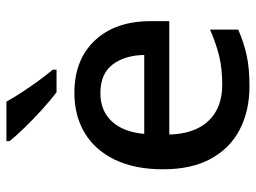

<svg xmlns="http://www.w3.org/2000/svg" viewBox="-122 -684 816 613"><g transform="rotate(-90 286.5 -378.0)"><path d="M296 -549Q402 -549 463.5 -483.5Q525 -418 525 -305V-246H163Q165 -165 206.5 -121Q248 -77 322 -77Q374 -77 414.5 -87Q455 -97 498 -116V-26Q457 -8 416 1Q375 10 317 10Q239 10 179 -21Q119 -52 85.5 -113.5Q52 -175 52 -266Q52 -356 82.5 -419.5Q113 -483 168 -516Q223 -549 296 -549ZM295 -466Q239 -466 205 -429.5Q171 -393 165 -326H417Q416 -388 386.5 -427Q357 -466 295 -466ZM268 -766Q280 -744 298 -716.5Q316 -689 335 -663Q354 -637 370 -618V-606H298Q274 -624 243 -652Q212 -680 184 -709Q156 -738 142 -756V-766Z"/></g></svg>

Font: Noto Kufi Arabic Medium
Style: Regular
Weight: 500
Designer: Monotype Design Team, David Williams, Khaled Hosny
Foundry: Google LLC
Version: Version 2.109; ttfautohint (v1.8.4.7-5d5b)